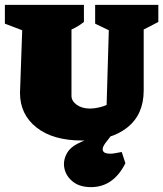

<svg xmlns="http://www.w3.org/2000/svg" viewBox="-22 -564 669 787"><path d="M315 12Q195 12 127.5 -41.5Q60 -95 60 -183L69 -440L-2 -467V-544H322V-474Q309 -464 298.5 -457.5Q288 -451 271 -443V-171Q271 -150 292.5 -134.5Q314 -119 347 -119Q364 -119 383.5 -123.5Q403 -128 415 -134L424 -440L368 -467V-544H627V-474Q608 -464 588.5 -454Q569 -444 567 -443V-193Q567 -95 500 -41.5Q433 12 315 12ZM351 203Q306 203 278.5 182Q251 161 243 130.5Q235 100 249.5 69.5Q264 39 304 21L411 -28H449L411 21Q395 42 400 54Q405 66 430 66Q441 66 452.5 63.5Q464 61 477 59L492 105Q443 203 351 203Z"/></svg>

Font: Piazzolla SC Black
Style: Regular
Weight: 900
Designer: Juan Pablo del Peral
Foundry: Huerta Tipografica
Version: Version 1.330